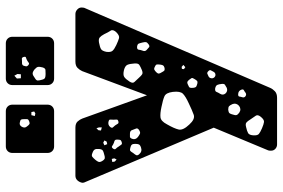

<svg xmlns="http://www.w3.org/2000/svg" viewBox="-180 -626 995 676"><g transform="rotate(-90 318.0 -287.5)"><path d="M148 190Q139 190 132.5 184Q126 178 126 169Q126 167 126 164.5Q126 162 127 159L207 -33L14 -489Q13 -492 13 -496Q15 -506 21.5 -513Q28 -520 38 -520H207Q222 -520 229 -512Q236 -504 239 -496L321 -268L406 -496Q410 -505 417.5 -512.5Q425 -520 440 -520H607Q616 -520 623 -513.5Q630 -507 630 -499Q630 -493 629 -489L347 166Q343 175 335 182.5Q327 190 312 190ZM118 -460Q109 -464 104.5 -460.5Q100 -457 94 -450Q88 -443 86.5 -438Q85 -433 90 -425Q95 -417 100 -416.5Q105 -416 114 -419Q123 -421 127 -424Q131 -427 132 -437Q133 -447 130 -452Q127 -457 118 -460ZM205 -446 198 -439 197 -430 208 -427V-437ZM536 -419Q530 -430 524.5 -434.5Q519 -439 507 -437Q491 -434 484 -430Q477 -426 474 -411Q472 -396 477.5 -389.5Q483 -383 498 -376Q513 -369 522 -366.5Q531 -364 543 -376Q554 -388 548.5 -396Q543 -404 536 -419ZM162 -418 154 -422 145 -418 149 -408 158 -410ZM230 -403Q217 -407 209 -397Q205 -391 208 -388Q211 -385 215 -380Q219 -374 221 -370.5Q223 -367 230 -369Q236 -371 235.5 -375Q235 -379 235 -386Q235 -393 235.5 -397Q236 -401 230 -403ZM97 -392 86 -390 88 -381 95 -375 99 -383ZM155 -384Q147 -387 142.5 -390.5Q138 -394 133 -387Q129 -381 133 -377.5Q137 -374 141 -367Q145 -361 147.5 -358Q150 -355 156 -357Q163 -359 164 -363Q165 -367 165 -374Q165 -379 162.5 -381Q160 -383 155 -384ZM410 -349Q393 -353 385.5 -348Q378 -343 369 -329Q362 -318 368 -312Q374 -306 383 -296Q390 -288 395 -285Q400 -282 410 -286Q422 -291 428 -295Q434 -299 433 -312Q432 -328 428.5 -336.5Q425 -345 410 -349ZM199 -319Q197 -328 186 -328Q179 -328 175 -328Q171 -328 168 -321Q163 -309 174 -300Q182 -294 186.5 -292.5Q191 -291 199 -296Q206 -301 204 -306Q202 -311 199 -319ZM135 -327Q128 -329 125 -326.5Q122 -324 118 -317Q113 -311 110.5 -306.5Q108 -302 113 -296Q123 -284 137 -289Q146 -292 148 -296.5Q150 -301 150 -310Q150 -318 147 -321.5Q144 -325 135 -327ZM491 -303Q482 -303 481.5 -297Q481 -291 478 -283Q474 -274 482 -268Q487 -263 490.5 -260.5Q494 -258 500 -262Q507 -267 508 -271Q509 -275 507 -283Q505 -292 503 -297Q501 -302 491 -303ZM422 -240Q415 -244 411 -242Q407 -240 402 -235Q397 -230 397.5 -226Q398 -222 402 -216Q405 -210 407.5 -207.5Q410 -205 417 -206Q424 -208 426 -211Q428 -214 429 -221Q430 -229 429.5 -233Q429 -237 422 -240ZM280 -217Q257 -222 243.5 -220.5Q230 -219 219 -198Q204 -172 200.5 -156.5Q197 -141 218 -119Q237 -98 252.5 -103.5Q268 -109 293 -121Q317 -132 326.5 -141.5Q336 -151 333 -177Q330 -201 317.5 -206.5Q305 -212 280 -217ZM421 -146 414 -145 413 -138 420 -133 428 -140ZM376 -119Q372 -124 369 -125.5Q366 -127 361 -125Q354 -122 350.5 -120Q347 -118 347 -110Q347 -101 349.5 -97Q352 -93 361 -91Q369 -89 372 -92Q375 -95 379 -102Q383 -108 381.5 -111Q380 -114 376 -119ZM406 -52Q401 -57 397 -55.5Q393 -54 387 -51Q380 -47 381 -37Q383 -29 391 -27Q400 -26 404 -34Q407 -40 409 -43.5Q411 -47 406 -52ZM345 -28Q335 -29 333 -23.5Q331 -18 326 -10Q320 0 328 9Q336 17 347 13Q354 9 358 6.5Q362 4 361 -5Q360 -15 357.5 -20.5Q355 -26 345 -28ZM290 33Q286 24 282.5 21Q279 18 270 18Q261 19 258 22.5Q255 26 253 35Q250 43 251.5 47.5Q253 52 260 57Q272 65 284 56Q295 46 290 33ZM341 65Q337 53 324 53Q317 53 316.5 57.5Q316 62 314 68Q312 75 318 79Q324 83 330 79Q335 75 339 73Q343 71 341 65ZM236 96Q230 86 225 82Q220 78 209 81Q195 84 188 88Q181 92 180 106Q179 121 185 126Q191 131 205 137Q219 143 227 144Q235 145 245 133Q254 122 249 115Q244 108 236 96ZM380 -595Q370 -595 363.5 -601.5Q357 -608 357 -618V-742Q357 -752 363.5 -758.5Q370 -765 380 -765H504Q514 -765 520.5 -758.5Q527 -752 527 -742V-618Q527 -608 520.5 -601.5Q514 -595 504 -595ZM141 -595Q131 -595 124.5 -601.5Q118 -608 118 -618V-742Q118 -752 124.5 -758.5Q131 -765 141 -765H265Q275 -765 281.5 -758.5Q288 -752 288 -742V-618Q288 -608 281.5 -601.5Q275 -595 265 -595ZM396 -724 390 -735 380 -726 381 -712H395ZM228 -715Q217 -719 211 -710Q204 -699 211 -691Q216 -684 219.5 -682Q223 -680 230 -683Q237 -686 237 -690Q237 -694 237 -701Q237 -708 235.5 -711Q234 -714 228 -715ZM438 -708Q427 -709 425 -702Q423 -696 423 -692.5Q423 -689 428 -685Q432 -682 435 -684Q438 -686 442 -689Q449 -693 453.5 -694Q458 -695 456 -702Q454 -709 449.5 -708.5Q445 -708 438 -708ZM262 -675H251L248 -663L257 -661L264 -665ZM412 -664Q403 -671 397 -670.5Q391 -670 382 -663Q373 -658 373 -652.5Q373 -647 376 -637Q378 -629 382.5 -627Q387 -625 396 -625Q405 -625 410.5 -625.5Q416 -626 419 -635Q422 -646 421 -651.5Q420 -657 412 -664Z"/></g></svg>

Font: Rubik Moonrocks
Style: Regular
Weight: 400
Designer: Hubert and Fischer, NaN
Foundry: Hubert and Fischer, NaN
Version: Version 2.200